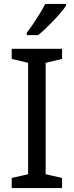

<svg xmlns="http://www.w3.org/2000/svg" viewBox="-20 -964 379 984"><path d="M298 0H40V-52L124 -71V-642L40 -662V-714H298V-662L214 -642V-71L298 -52ZM318 -934Q309 -920 292 -900Q275 -880 254.5 -858.5Q234 -837 213.5 -817.5Q193 -798 175 -784H117V-796Q132 -815 149.5 -841Q167 -867 184 -894.5Q201 -922 212 -944H318Z"/></svg>

Font: Noto Sans Gurmukhi
Style: Regular
Weight: 400
Designer: Jelle Bosma - Monotype Design Team
Foundry: Monotype Imaging Inc.
Version: Version 2.003